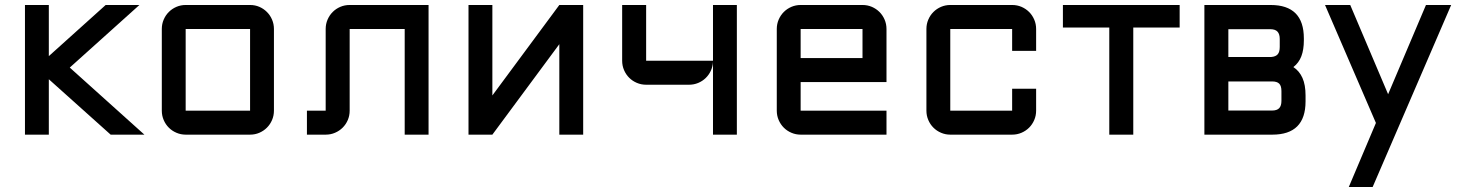

<svg xmlns="http://www.w3.org/2000/svg" viewBox="-20 -540 5860 770"><path d="M175.8 -520V-314.9L403.8 -520H539.1L259.8 -269L559.1 0H423.8L175.8 -222.2V0H80.1V-520Z M1078.6 -96.2Q1078.6 -76.2 1071 -58.6Q1063.5 -41 1050.5 -28.1Q1037.6 -15.1 1020.3 -7.6Q1002.9 0 982.9 0H724.6Q705.1 0 687.5 -7.6Q669.9 -15.1 657 -28.1Q644 -41 636.5 -58.6Q628.9 -76.2 628.9 -96.2V-423.8Q628.9 -443.8 636.5 -461.4Q644 -479 657 -491.9Q669.9 -504.9 687.5 -512.5Q705.1 -520 724.6 -520H982.9Q1002.9 -520 1020.3 -512.5Q1037.6 -504.9 1050.5 -491.9Q1063.5 -479 1071 -461.4Q1078.6 -443.8 1078.6 -423.8ZM724.6 -423.8V-96.2H982.9V-423.8Z M1286.1 -423.8Q1286.1 -443.8 1293.7 -461.4Q1301.3 -479 1314.2 -491.9Q1327.1 -504.9 1344.7 -512.5Q1362.3 -520 1382.3 -520H1698.7V0H1603V-423.8H1382.3V-96.2Q1382.3 -76.2 1374.8 -58.6Q1367.2 -41 1354.2 -28.1Q1341.3 -15.1 1323.7 -7.6Q1306.2 0 1286.1 0H1210.9V-96.2H1286.1Z M2223.1 -362.8 1954.6 0H1858.9V-520H1954.6V-157.2L2223.1 -520H2318.8V0H2223.1Z M2475.1 -520H2571.3V-296.4H2839.4V-520H2935.1V0H2839.4V-292Q2838.4 -272.9 2830.6 -256.1Q2822.8 -239.3 2809.8 -226.8Q2796.9 -214.4 2779.8 -207.3Q2762.7 -200.2 2743.2 -200.2H2571.3Q2551.3 -200.2 2533.7 -207.8Q2516.1 -215.3 2503.2 -228.3Q2490.2 -241.2 2482.7 -258.8Q2475.1 -276.4 2475.1 -296.4Z M3535.2 -210.9H3190.9V-96.2H3535.2V0H3190.9Q3171.4 0 3153.8 -7.6Q3136.2 -15.1 3123.3 -28.1Q3110.4 -41 3102.8 -58.6Q3095.2 -76.2 3095.2 -96.2V-423.8Q3095.2 -443.8 3102.8 -461.4Q3110.4 -479 3123.3 -491.9Q3136.2 -504.9 3153.8 -512.5Q3171.4 -520 3190.9 -520H3439Q3459 -520 3476.6 -512.5Q3494.1 -504.9 3507.1 -491.9Q3520 -479 3527.6 -461.4Q3535.2 -443.8 3535.2 -423.8ZM3190.9 -423.8V-307.1H3439V-423.8Z M3791 -423.8V-96.2H4039.1V-184.1H4135.3V-96.2Q4135.3 -76.2 4127.7 -58.6Q4120.1 -41 4107.2 -28.1Q4094.2 -15.1 4076.7 -7.6Q4059.1 0 4039.1 0H3791Q3771.5 0 3753.9 -7.6Q3736.3 -15.1 3723.4 -28.1Q3710.4 -41 3702.9 -58.6Q3695.3 -76.2 3695.3 -96.2V-423.8Q3695.3 -443.8 3702.9 -461.4Q3710.4 -479 3723.4 -491.9Q3736.3 -504.9 3753.9 -512.5Q3771.5 -520 3791 -520H4039.1Q4059.1 -520 4076.7 -512.5Q4094.2 -504.9 4107.2 -491.9Q4120.1 -479 4127.7 -461.4Q4135.3 -443.8 4135.3 -423.8V-335.9H4039.1V-423.8Z M4242.7 -520H4710.9V-429.7H4524.9V0H4428.7V-429.7H4242.7Z M4906.2 -311.5H5078.6Q5096.2 -313 5104.2 -322.3Q5112.3 -331.5 5112.3 -351.6V-383.8Q5112.3 -403.3 5103.3 -413.1Q5094.2 -422.9 5074.7 -422.9H4906.2ZM4906.2 -213.4V-96.7H5081.5Q5101.1 -96.7 5110.1 -106.2Q5119.1 -115.7 5119.1 -135.7V-174.3Q5119.1 -195.8 5110.1 -204.6Q5101.1 -213.4 5081.5 -213.4ZM4810.1 0V-520H5075.7Q5209 -520 5209 -386.2V-377.9Q5209 -340.8 5199 -314.5Q5189 -288.1 5167 -271Q5190.9 -255.4 5203.4 -227.5Q5215.8 -199.7 5215.8 -157.2V-133.3Q5215.8 0 5082.5 0Z M5389.2 210 5498 -46.9 5293.9 -520H5395L5546.9 -162.1L5698.7 -520H5799.8L5484.9 210Z"/></svg>

Font: Aldrich [RUS by Daymarius]
Style: Regular
Weight: 400
Designer: Matthew Desmond
Foundry: Matthew Desmond
Version: Version 1.002 August 24, 2018